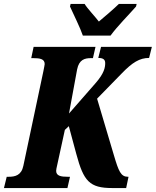

<svg xmlns="http://www.w3.org/2000/svg" viewBox="-41 -951 788 971"><path d="M378 -771H518C552 -818 614 -880 647 -918L650 -931H560C539 -910 489 -867 459 -842C440 -867 400 -909 387 -931H316L313 -918C330 -880 365 -810 378 -771ZM-21 0H300L313 -57H302C268 -57 243 -61 243 -87C243 -93 245 -102 248 -115L287 -294L307 -313L345 -172C382 -34 412 0 527 0H597L609 -57H606C570 -57 559 -85 535 -166L450 -452L574 -579C628 -635 665 -658 713 -658L727 -714H470L456 -658C483 -658 491 -648 491 -632C491 -611 487 -581 441 -529L308 -377L349 -600C359 -650 388 -657 419 -657H429L442 -714H129L117 -657H127C161 -657 185 -653 185 -627C185 -621 182 -612 178 -589L77 -112C67 -64 35 -57 3 -57H-7Z"/></svg>

Font: Noto Serif ExtraCondensed Black
Style: Italic
Weight: 900
Width: 2
Italic angle: -12°
Designer: Monotype Design Team
Foundry: Monotype Imaging Inc.
Version: Version 2.014